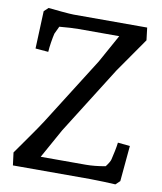

<svg xmlns="http://www.w3.org/2000/svg" viewBox="-81 -781 720 851"><g transform="rotate(10 278.5 -355.5)"><path d="M129.9 -641.1 113.8 -606.9Q109.9 -590.8 106 -566.4Q102.1 -542 101.1 -522.9L43 -527.8L49.8 -696.8L68.8 -714.8Q84 -712.9 127 -709Q169.9 -705.1 183.1 -705.1H514.2L521 -648.9L413.1 -494.1L222.2 -190.9L148.9 -59.1H352.1Q391.1 -59.1 439.9 -67.9Q458 -91.8 460 -103Q463.9 -119.1 468.5 -141.1Q473.1 -163.1 475.1 -180.2L529.8 -174.8L515.1 -14.2L496.1 3.9Q481 2.9 444.6 1.5Q408.2 0 381.8 0H34.2L26.9 -57.1Q40 -76.2 80.1 -132.6Q120.1 -189 139.2 -219.2L329.1 -520L398.9 -646H215.8Q185.1 -646 129.9 -641.1Z"/></g></svg>

Font: Sura
Style: Regular
Weight: 400
Designer: Carolina Giovagnoli
Foundry: Huerta Tipografica
Version: Version 1.003;PS 001.002;hotconv 1.0.70;makeotf.lib2.5.58329